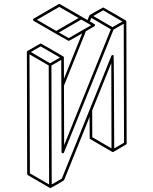

<svg xmlns="http://www.w3.org/2000/svg" viewBox="-20 -871 772 966"><path d="M233.9 75.2H231.9V74.7Q231 74.7 230.5 74.2L120.1 10.3Q117.2 8.3 116.7 4.4L115.2 -609.9Q115.7 -613.3 118.7 -614.7Q182.6 -652.3 184.6 -652.3Q186.5 -652.3 297.9 -587.4L299.3 -585.9H299.8V-585.4H300.3L301.3 -582.5L301.8 -475.1L393.6 -703.1Q327.6 -665 325.7 -665L259.8 -702.1L149.4 -766.1Q146 -768.1 146 -772Q146.5 -775.4 149.4 -777.3L274.9 -850.1L278.8 -851.1L279.3 -850.6L281.7 -850.1L420.4 -770L429.7 -793.5H430.2L431.2 -795.4H431.6Q432.1 -795.9 464.8 -814.7Q497.6 -833.5 499 -833.5Q500.5 -833.5 556.6 -801Q612.8 -768.6 612.8 -768.1L613.8 -767.6V-767.1H614.3L614.7 -766.1L615.2 -763.7H615.7L617.2 -148.9Q617.2 -145.5 613.8 -143.6Q550.3 -106.4 549.6 -106.2Q548.8 -106 547.9 -106Q546.4 -106 544.9 -106.9H544.4L434.6 -170.9Q431.2 -172.9 431.2 -176.8L430.7 -282.7L302.7 34.7Q301.8 37.1 268.6 56.2Q235.4 75.2 233.9 75.2ZM545.9 -734.4 595.7 -762.7 499 -819.3 449.2 -790.5ZM262.7 -715.3 375.5 -780.3 278.3 -836.4 166 -771.5ZM325.7 -679.2 438.5 -744.1 388.7 -772.5 276.4 -707.5ZM302.7 -140.6 537.6 -723.6 439.5 -781.2 432.1 -763.2Q455.1 -750 455.3 -749.8Q455.6 -749.5 456.1 -749.3Q456.5 -749 456.5 -748.8Q456.5 -748.5 456.8 -748.5Q457 -748.5 457 -748.3Q457 -748 457.3 -747.8Q457.5 -747.6 457.5 -747.1Q457.5 -746.6 458 -746.6V-746.1L458.5 -744.1L458 -743.7Q458 -740.7 455.1 -738.8L412.1 -713.9L301.8 -439.9ZM227.1 57.1 225.1 -541.5 128.4 -597.7 130.4 1ZM231.9 -552.7 281.7 -581.5 184.6 -637.7 135.3 -609.4ZM541 -124.5 540 -553.7 443.8 -315.4 444.3 -180.7ZM240.2 57.1 291 27.8 540.5 -590.3Q542.5 -594.2 546.4 -594.2Q549.8 -594.2 551.5 -592.3Q553.2 -590.3 554.7 -124.5L604 -152.8L602.5 -751.5L551.3 -722.2L301.3 -102.1H300.8V-101.6Q300.3 -100.6 298.8 -100.6Q298.3 -100.1 297.4 -100.1H294.9Q289.6 -101.1 289.6 -106.4L288.1 -569.8L238.8 -541.5Z"/></svg>

Font: 3D Isometric
Style: Regular
Weight: 400
Designer: GGBotNet
Version: 1.10